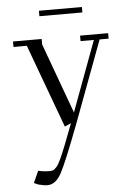

<svg xmlns="http://www.w3.org/2000/svg" viewBox="-59 -627 677 975"><g transform="rotate(-5 279.5 -140.0)"><path d="M32.2 -411.1V-439H178.2V-411.1L309.1 -53.2L441.9 -411.1H374V-439H517.1V-411.1H471.2L315.9 4.9Q244.1 194.3 214.8 248.8Q185.5 303.2 143.1 303.2Q126 303.2 97.2 295.9L75.2 286.1L102.1 226.1Q129.9 232.9 160.2 232.9Q171.9 232.9 179.2 229.5Q186.5 226.1 196.5 214.8Q206.5 203.6 218.5 177.2Q230.5 150.9 247.1 109.4Q263.7 67.9 289.1 0L256.8 14.2L100.1 -411.1ZM176.8 -555.2V-583H396V-555.2Z"/></g></svg>

Font: Dehuti
Style: Book
Weight: 400
Version: Version 1.2